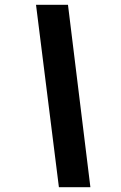

<svg xmlns="http://www.w3.org/2000/svg" viewBox="-20 -709 509 805"><path d="M131 -689H265L359 76H227Z"/></svg>

Font: Decalotype ExtraBold Italic
Style: Regular
Weight: 800
Italic angle: -12°
Designer: Alfredo Marco Pradil
Foundry: Alfredo Marco Pradil
Version: Version 1.0